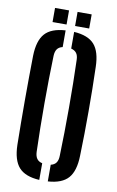

<svg xmlns="http://www.w3.org/2000/svg" viewBox="-100 -970 628 1032"><g transform="rotate(10 214.0 -454.5)"><path d="M191 8Q113.5 3.5 79 -35.2Q44.5 -74 42.5 -157Q41.5 -217 41 -278Q40.5 -339 40.5 -400.2Q40.5 -461.5 41 -522.2Q41.5 -583 42.5 -643.5Q44.5 -726 79 -764.8Q113.5 -803.5 191 -808V-717Q171 -712.5 161.5 -699.2Q152 -686 151 -662.5Q149 -601.5 148 -535.5Q147 -469.5 147 -401.5Q147 -333.5 148 -266.8Q149 -200 151 -138Q152 -114.5 161.5 -101Q171 -87.5 191 -83ZM237.5 8V-83Q257.5 -87.5 267 -101Q276.5 -114.5 277 -138Q279 -200 280 -266.8Q281 -333.5 281 -401.5Q281 -469.5 280 -535.5Q279 -601.5 277 -662.5Q276.5 -686 266.8 -699Q257 -712 237.5 -717V-808Q314.5 -803 348.5 -764.5Q382.5 -726 384.5 -643.5Q386.5 -582.5 387.2 -521.5Q388 -460.5 388 -399.5Q388 -338.5 387.2 -277.8Q386.5 -217 384.5 -157Q382.5 -74.5 348.5 -35.8Q314.5 3 237.5 8ZM237 -840V-917H314V-840ZM114 -840V-917H190.5V-840Z"/></g></svg>

Font: Big Shoulders Stencil Display Thin
Style: Bold
Weight: 700
Version: Version 2.001